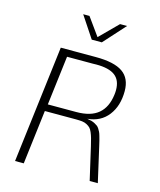

<svg xmlns="http://www.w3.org/2000/svg" viewBox="-134 -1029 938 1125"><g transform="rotate(15 335.0 -467.0)"><path d="M315.9 -803.2 229 -934.1H267.1L344.7 -826.2L452.6 -934.1H495.1L377 -803.2ZM165.5 -370.1H338.4Q425.8 -370.1 471.9 -409.2Q518.1 -448.2 527.8 -525.9Q529.8 -539.6 529.8 -554.7Q529.8 -613.8 493.4 -641.6Q457 -669.4 379.4 -669.4Q366.7 -669.4 360.4 -668.9H202.1ZM580.6 -561.5Q580.6 -471.7 535.6 -413.6Q490.7 -355.5 410.6 -348.6Q425.8 -346.2 437.3 -343Q448.7 -339.8 458.3 -334.5Q467.8 -329.1 474.4 -324.5Q481 -319.8 487.1 -310.1Q493.2 -300.3 496.8 -293Q500.5 -285.6 504.9 -270.3Q509.3 -254.9 512.2 -243.7Q515.1 -232.4 520 -210.4L567.9 0H518.6L472.7 -199.2Q465.8 -228 461.2 -244.9Q456.5 -261.7 449.5 -278.3Q442.4 -294.9 434.6 -302.7Q426.8 -310.5 414.1 -317.4Q401.4 -324.2 385.7 -326.2Q370.1 -328.1 347.2 -328.1H158.7L118.7 0H65.9L152.8 -710.9H365.2Q477.1 -710.9 528.8 -675Q580.6 -639.2 580.6 -561.5Z"/></g></svg>

Font: Muli
Style: ExtraLightItalic
Weight: 200
Italic angle: -7°
Designer: Vernon Adams
Foundry: newtypography
Version: Version 2.0; ttfautohint (v1.00rc1.2-2d82) -l 8 -r 50 -G 200